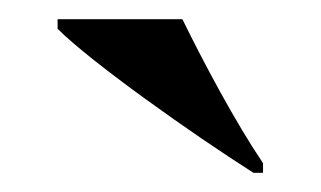

<svg xmlns="http://www.w3.org/2000/svg" viewBox="-20 -786 334 200"><path d="M244 -606H254V-616C225 -659 192 -721 170 -766H40V-756C75 -721 181 -646 244 -606Z"/></svg>

Font: Noto Serif Display
Style: Bold
Weight: 700
Designer: Monotype Design Team
Foundry: Monotype Imaging Inc.
Version: Version 2.009